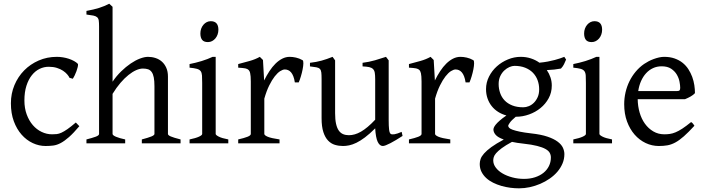

<svg xmlns="http://www.w3.org/2000/svg" viewBox="-20 -777 3827 1041"><path d="M410.2 -92.8Q378.4 -55.2 354.2 -33.9Q330.1 -12.7 309.6 -1.7Q289.1 9.3 269.5 12Q250 14.6 227.1 14.6Q191.4 14.6 157.5 -1.2Q123.5 -17.1 97.2 -46.9Q70.8 -76.7 54.9 -119.6Q39.1 -162.6 39.1 -216.8Q39.1 -269.5 58.3 -315.4Q77.6 -361.3 111.1 -395.3Q144.5 -429.2 189.9 -449Q235.4 -468.8 288.1 -468.8Q304.2 -468.8 321 -466.1Q337.9 -463.4 353.3 -458.3Q368.7 -453.1 381.6 -446Q394.5 -439 402.8 -430.2Q403.8 -424.3 401.4 -413.6Q398.9 -402.8 394.5 -390.9Q390.1 -378.9 384.8 -367.9Q379.4 -356.9 375 -350.1L356.9 -355Q353 -363.8 344.2 -374Q335.4 -384.3 321.5 -393.6Q307.6 -402.8 288.3 -408.9Q269 -415 244.1 -415Q218.3 -415 194.6 -403.6Q170.9 -392.1 152.6 -369.1Q134.3 -346.2 123.3 -312Q112.3 -277.8 112.3 -231.9Q112.3 -190.4 124.8 -156.5Q137.2 -122.6 158 -98.6Q178.7 -74.7 205.8 -61.8Q232.9 -48.8 262.2 -48.8Q275.9 -48.8 287.6 -50Q299.3 -51.3 313.2 -57.6Q327.1 -64 345.5 -76.7Q363.8 -89.4 391.1 -112.8Z M749 0V-21Q784.2 -30.3 800.8 -37.1Q817.4 -43.9 817.4 -50.8V-309.1Q817.4 -338.9 813.7 -357.4Q810.1 -376 802.2 -386.7Q794.4 -397.5 782.7 -401.4Q771 -405.3 754.9 -405.3Q737.8 -405.3 718 -396.5Q698.2 -387.7 676.8 -370.6Q655.3 -353.5 633.3 -327.9Q611.3 -302.2 590.3 -268.1V-50.8Q590.3 -43.5 608.6 -35.6Q627 -27.8 658.7 -21V0H448.7V-21Q481 -29.3 499 -35.9Q517.1 -42.5 517.1 -50.8V-633.8Q517.1 -654.3 515.4 -665.8Q513.7 -677.2 506.6 -683.6Q499.5 -689.9 485.8 -692.6Q472.2 -695.3 448.7 -698.2V-717.8Q469.2 -721.7 486.1 -725.6Q502.9 -729.5 517.3 -734.1Q531.7 -738.8 544.9 -744.1Q558.1 -749.5 572.3 -756.8L590.3 -740.2V-334Q611.3 -365.2 637 -390.1Q662.6 -415 688.5 -432.6Q714.4 -450.2 739 -459.5Q763.7 -468.8 782.7 -468.8Q803.7 -468.8 823.2 -462.4Q842.8 -456.1 857.7 -442.9Q872.6 -429.7 881.6 -409.4Q890.6 -389.2 890.6 -361.8V-50.8Q890.6 -43.9 905.5 -37.4Q920.4 -30.8 959 -21V0Z M1007.8 0V-21Q1041 -27.8 1058.6 -35.9Q1076.2 -43.9 1076.2 -50.8V-327.1Q1076.2 -352.1 1075.2 -367.4Q1074.2 -382.8 1067.9 -391.4Q1061.5 -399.9 1047.6 -403.8Q1033.7 -407.7 1007.8 -410.2V-429.7Q1022.9 -432.6 1039.8 -436.8Q1056.6 -440.9 1073.2 -446Q1089.8 -451.2 1105 -457Q1120.1 -462.9 1132.8 -468.8H1149.4V-50.8Q1149.4 -44.9 1165.8 -36.4Q1182.1 -27.8 1217.8 -21V0ZM1164.1 -615.7Q1164.1 -602.1 1159.7 -589.8Q1155.3 -577.6 1147.7 -568.6Q1140.1 -559.6 1129.9 -554.2Q1119.6 -548.8 1107.4 -548.8Q1085.4 -548.8 1075.9 -561Q1066.4 -573.2 1066.4 -595.7Q1066.4 -609.4 1070.8 -621.6Q1075.2 -633.8 1083 -642.8Q1090.8 -651.9 1100.8 -657Q1110.8 -662.1 1122.6 -662.1Q1164.1 -662.1 1164.1 -615.7Z M1620.6 -450.7Q1625 -447.8 1624.8 -433.6Q1624.5 -419.4 1620.8 -400.9Q1617.2 -382.3 1611.3 -362.8Q1605.5 -343.3 1599.6 -330.1H1578.6Q1575.7 -349.6 1570.3 -363.3Q1564.9 -377 1557.9 -385Q1550.8 -393.1 1542.2 -396.7Q1533.7 -400.4 1524.4 -400.4Q1513.7 -400.4 1499.3 -391.4Q1484.9 -382.3 1469.7 -363Q1454.6 -343.8 1439.7 -313.7Q1424.8 -283.7 1413.1 -242.2V-50.8Q1413.1 -43.5 1431.4 -35.6Q1449.7 -27.8 1495.6 -21V0H1271.5V-21Q1303.7 -28.3 1321.8 -35.4Q1339.8 -42.5 1339.8 -50.8V-335Q1339.8 -351.1 1338.9 -362.1Q1337.9 -373 1336.4 -379.9Q1335 -386.7 1332.8 -390.6Q1330.6 -394.5 1328.6 -397Q1325.2 -400.4 1321 -402.6Q1316.9 -404.8 1310.3 -406.2Q1303.7 -407.7 1294.4 -408.4Q1285.2 -409.2 1271.5 -410.2V-429.7Q1303.2 -438 1333.7 -446.5Q1364.3 -455.1 1388.7 -468.8L1405.8 -451.7L1412.1 -340.8Q1425.3 -367.7 1440.7 -391.1Q1456.1 -414.6 1473.6 -431.9Q1491.2 -449.2 1510.5 -459Q1529.8 -468.8 1550.8 -468.8Q1566.4 -468.8 1584.5 -464.8Q1602.5 -460.9 1620.6 -450.7Z M2162.6 -40Q2144.5 -28.3 2127.9 -18.3Q2111.3 -8.3 2097.2 -1Q2083 6.3 2072.3 10.5Q2061.5 14.6 2055.7 14.6Q2038.6 14.6 2027.8 -8.1Q2017.1 -30.8 2014.2 -81.1Q1983.9 -50.8 1958.7 -32Q1933.6 -13.2 1912.4 -2.9Q1891.1 7.3 1873.3 11Q1855.5 14.6 1839.8 14.6Q1816.9 14.6 1795.9 8.3Q1774.9 2 1758.8 -14.9Q1742.7 -31.7 1733.2 -61Q1723.6 -90.3 1723.6 -136.2V-347.2Q1723.6 -370.6 1722.2 -383.5Q1720.7 -396.5 1714.6 -403.1Q1708.5 -409.7 1695.8 -412.1Q1683.1 -414.6 1660.6 -417V-436.5Q1678.2 -438.5 1693.6 -441.4Q1709 -444.3 1723.4 -448.2Q1737.8 -452.1 1752.4 -457.3Q1767.1 -462.4 1783.2 -468.8L1796.9 -449.7V-163.1Q1796.9 -128.9 1802 -106Q1807.1 -83 1816.7 -69.3Q1826.2 -55.7 1840.1 -49.8Q1854 -43.9 1871.6 -43.9Q1887.2 -43.9 1903.6 -48.6Q1919.9 -53.2 1937.3 -63.2Q1954.6 -73.2 1973.6 -89.1Q1992.7 -105 2014.2 -127.9V-347.2Q2014.2 -369.1 2012 -382.3Q2009.8 -395.5 2002.4 -402.8Q1995.1 -410.2 1981.7 -413.1Q1968.3 -416 1945.8 -417V-436.5Q1981 -440.9 2013.2 -450.2Q2045.4 -459.5 2072.8 -468.8L2087.4 -449.7V-124Q2087.4 -93.8 2089.6 -74.7Q2091.8 -55.7 2098.6 -50.8Q2104.5 -46.9 2118.7 -49.1Q2132.8 -51.3 2157.7 -62Z M2546.4 -450.7Q2550.8 -447.8 2550.5 -433.6Q2550.3 -419.4 2546.6 -400.9Q2543 -382.3 2537.1 -362.8Q2531.2 -343.3 2525.4 -330.1H2504.4Q2501.5 -349.6 2496.1 -363.3Q2490.7 -377 2483.6 -385Q2476.6 -393.1 2468 -396.7Q2459.5 -400.4 2450.2 -400.4Q2439.5 -400.4 2425 -391.4Q2410.6 -382.3 2395.5 -363Q2380.4 -343.8 2365.5 -313.7Q2350.6 -283.7 2338.9 -242.2V-50.8Q2338.9 -43.5 2357.2 -35.6Q2375.5 -27.8 2421.4 -21V0H2197.3V-21Q2229.5 -28.3 2247.6 -35.4Q2265.6 -42.5 2265.6 -50.8V-335Q2265.6 -351.1 2264.6 -362.1Q2263.7 -373 2262.2 -379.9Q2260.7 -386.7 2258.5 -390.6Q2256.3 -394.5 2254.4 -397Q2251 -400.4 2246.8 -402.6Q2242.7 -404.8 2236.1 -406.2Q2229.5 -407.7 2220.2 -408.4Q2210.9 -409.2 2197.3 -410.2V-429.7Q2229 -438 2259.5 -446.5Q2290 -455.1 2314.5 -468.8L2331.5 -451.7L2337.9 -340.8Q2351.1 -367.7 2366.5 -391.1Q2381.8 -414.6 2399.4 -431.9Q2417 -449.2 2436.3 -459Q2455.6 -468.8 2476.6 -468.8Q2492.2 -468.8 2510.3 -464.8Q2528.3 -460.9 2546.4 -450.7Z M2903.3 -293Q2903.3 -318.8 2894.8 -342Q2886.2 -365.2 2869.4 -382.6Q2852.5 -399.9 2827.4 -409.9Q2802.2 -419.9 2769.5 -419.9Q2757.3 -419.9 2742.4 -413.6Q2727.5 -407.2 2714.4 -395Q2701.2 -382.8 2692.4 -364.3Q2683.6 -345.7 2683.6 -321.8Q2683.6 -295.9 2691.7 -272.7Q2699.7 -249.5 2716.1 -232.4Q2732.4 -215.3 2757.6 -205.3Q2782.7 -195.3 2817.4 -195.3Q2831.5 -195.3 2846.9 -201.4Q2862.3 -207.5 2874.8 -220Q2887.2 -232.4 2895.3 -250.5Q2903.3 -268.6 2903.3 -293ZM2819.3 2Q2800.8 0 2785.2 -2.4Q2769.5 -4.9 2755.9 -7.8Q2720.7 11.2 2700.4 26.4Q2680.2 41.5 2669.9 53.5Q2659.7 65.4 2657 75.2Q2654.3 85 2654.3 92.8Q2654.3 113.3 2668 131.6Q2681.6 149.9 2704.6 163.3Q2727.5 176.8 2757.8 184.8Q2788.1 192.9 2821.3 192.9Q2854 192.9 2880.9 184.1Q2907.7 175.3 2926.8 159.9Q2945.8 144.5 2956.3 123.3Q2966.8 102.1 2966.8 76.7Q2966.8 63 2960.4 51.5Q2954.1 40 2937.5 30.8Q2920.9 21.5 2892.3 14.2Q2863.8 6.8 2819.3 2ZM2971.7 -313Q2971.7 -275.4 2954.8 -244.4Q2938 -213.4 2910.6 -191.2Q2883.3 -168.9 2848.6 -156.5Q2814 -144 2778.3 -144H2776.4Q2752.9 -124.5 2744.1 -111.6Q2735.4 -98.6 2735.4 -95.7Q2735.4 -89.8 2740.5 -84.2Q2745.6 -78.6 2759.5 -73.5Q2773.4 -68.4 2797.9 -63.2Q2822.3 -58.1 2860.4 -53.7Q2913.6 -47.9 2948.2 -36.1Q2982.9 -24.4 3003.4 -9Q3023.9 6.3 3032 23.9Q3040 41.5 3040 58.6Q3040 85.4 3029.8 109.6Q3019.5 133.8 3002 154.3Q2984.4 174.8 2960.4 191.4Q2936.5 208 2909.2 219.7Q2881.8 231.4 2852.5 237.8Q2823.2 244.1 2794.4 244.1Q2771.5 244.1 2747.1 241Q2722.7 237.8 2698.7 231Q2674.8 224.1 2653.6 213.6Q2632.3 203.1 2616.2 188.2Q2600.1 173.3 2590.6 154.5Q2581.1 135.7 2581.1 111.8Q2581.1 99.1 2585.7 85.2Q2590.3 71.3 2604.5 55.2Q2618.7 39.1 2644 20.5Q2669.4 2 2711.4 -20.5Q2679.7 -31.7 2667.5 -45.9Q2655.3 -60.1 2655.3 -74.7Q2655.3 -78.6 2657.7 -85.2Q2660.2 -91.8 2667.7 -101.3Q2675.3 -110.8 2689.2 -123Q2703.1 -135.3 2725.6 -150.9Q2700.7 -157.7 2680.4 -170.7Q2660.2 -183.6 2645.8 -201.9Q2631.3 -220.2 2623.3 -243.4Q2615.2 -266.6 2615.2 -293.9Q2615.2 -329.6 2631.3 -361.6Q2647.5 -393.6 2673.8 -417.2Q2700.2 -440.9 2733.9 -454.8Q2767.6 -468.8 2803.2 -468.8Q2832.5 -468.8 2858.2 -460.4Q2883.8 -452.1 2904.8 -437Q2930.2 -439.5 2950.7 -443.4Q2971.2 -447.3 2987.5 -451.7Q3003.9 -456.1 3016.6 -460.4Q3029.3 -464.8 3039.6 -468.8L3049.3 -454.1Q3043.5 -440.4 3038.1 -429Q3032.7 -417.5 3021.5 -405.3Q3002.9 -401.9 2985.1 -399.9Q2967.3 -397.9 2944.8 -397Q2957.5 -378.4 2964.6 -357.4Q2971.7 -336.4 2971.7 -313Z M3088.4 0V-21Q3121.6 -27.8 3139.2 -35.9Q3156.7 -43.9 3156.7 -50.8V-327.1Q3156.7 -352.1 3155.8 -367.4Q3154.8 -382.8 3148.4 -391.4Q3142.1 -399.9 3128.2 -403.8Q3114.3 -407.7 3088.4 -410.2V-429.7Q3103.5 -432.6 3120.4 -436.8Q3137.2 -440.9 3153.8 -446Q3170.4 -451.2 3185.5 -457Q3200.7 -462.9 3213.4 -468.8H3230V-50.8Q3230 -44.9 3246.3 -36.4Q3262.7 -27.8 3298.3 -21V0ZM3244.6 -615.7Q3244.6 -602.1 3240.2 -589.8Q3235.8 -577.6 3228.3 -568.6Q3220.7 -559.6 3210.4 -554.2Q3200.2 -548.8 3188 -548.8Q3166 -548.8 3156.5 -561Q3147 -573.2 3147 -595.7Q3147 -609.4 3151.4 -621.6Q3155.8 -633.8 3163.6 -642.8Q3171.4 -651.9 3181.4 -657Q3191.4 -662.1 3203.1 -662.1Q3244.6 -662.1 3244.6 -615.7Z M3567.4 -417.5Q3542 -417.5 3520.8 -407.7Q3499.5 -397.9 3483.2 -380.1Q3466.8 -362.3 3455.8 -337.6Q3444.8 -313 3440.4 -283.2H3649.4Q3660.6 -283.2 3664.3 -286.9Q3668 -290.5 3668 -300.8Q3668 -314 3664.3 -333.7Q3660.6 -353.5 3649.7 -372.3Q3638.7 -391.1 3618.9 -404.3Q3599.1 -417.5 3567.4 -417.5ZM3748 -272Q3739.3 -262.2 3724.6 -253.9Q3710 -245.6 3694.3 -239.3H3437.5Q3438 -201.2 3448 -166.7Q3458 -132.3 3476.8 -106.2Q3495.6 -80.1 3522.2 -64.5Q3548.8 -48.8 3582 -48.8Q3597.2 -48.8 3611.6 -50.8Q3626 -52.7 3642.6 -59.6Q3659.2 -66.4 3679.4 -79.6Q3699.7 -92.8 3727.1 -115.2Q3733.4 -111.8 3738 -105.5Q3742.7 -99.1 3745.1 -95.2Q3712.4 -59.6 3687.7 -37.8Q3663.1 -16.1 3641.4 -4.4Q3619.6 7.3 3598.4 11Q3577.1 14.6 3552.2 14.6Q3514.6 14.6 3480.7 -1.5Q3446.8 -17.6 3420.9 -47.1Q3395 -76.7 3379.6 -118.4Q3364.3 -160.2 3364.3 -211.9Q3364.3 -244.6 3371.6 -276.4Q3378.9 -308.1 3392.8 -336.4Q3406.7 -364.7 3426.8 -388.7Q3446.8 -412.6 3472.2 -430.2Q3482.9 -437.5 3496.3 -444.6Q3509.8 -451.7 3524.4 -457Q3539.1 -462.4 3553.5 -465.6Q3567.9 -468.8 3581.1 -468.8Q3612.8 -468.8 3637.7 -460Q3662.6 -451.2 3681.2 -436.3Q3699.7 -421.4 3712.4 -401.6Q3725.1 -381.8 3733.2 -359.9Q3741.2 -337.9 3744.6 -315.2Q3748 -292.5 3748 -272Z"/></svg>

Font: Gentium Plus
Style: Regular
Weight: 400
Designer: J. Victor Gaultney, Annie Olsen, Iska Routamaa
Foundry: SIL International
Version: Version 1.510